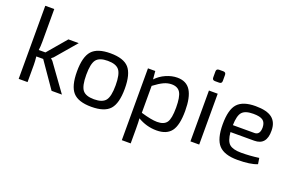

<svg xmlns="http://www.w3.org/2000/svg" viewBox="-107 -1113 2639 1728"><g transform="rotate(20 1213.0 -249.5)"><path d="M224 -244H158Q163 -199 163 -166V0H78V-700H164V-389Q164 -340 159 -306H223L377 -487H476L323 -308Q308 -287 289 -275V-273Q309 -258 323 -234L492 0H393Z M777 -499Q903 -499 954.5 -441Q1006 -383 1006 -243Q1006 -103 954.5 -45Q903 13 777 13Q652 13 600 -45Q548 -103 548 -243Q548 -383 600 -441Q652 -499 777 -499ZM887.5 -388Q857 -427 777 -427Q697 -427 667 -388Q637 -349 637 -243Q637 -137 667 -98Q697 -59 777 -59Q857 -59 887.5 -98Q918 -137 918 -243Q918 -349 887.5 -388Z M1209 -487 1216 -409Q1255 -451 1310 -475Q1365 -499 1418 -499Q1505 -499 1545 -435Q1585 -371 1585 -241Q1585 -103 1541 -45.5Q1497 12 1401 12Q1305 12 1221 -38Q1224 -4 1224 60V201H1139V-487ZM1224 -350V-92Q1326 -62 1380 -62Q1446 -62 1472 -99Q1498 -136 1498 -241Q1498 -343 1473.5 -384Q1449 -425 1390 -425Q1352 -425 1314.5 -407.5Q1277 -390 1224 -350Z M1745 -694H1785Q1811 -694 1811 -668V-611Q1811 -585 1785 -585H1745Q1719 -585 1719 -611V-668Q1719 -694 1745 -694ZM1807 0H1723V-487H1807Z M2260 -202H2033Q2040 -118 2074 -89Q2108 -60 2187 -60Q2270 -60 2356 -72L2365 -15Q2300 12 2176 12Q2050 12 1996.5 -46.5Q1943 -105 1943 -245Q1943 -386 1995 -442.5Q2047 -499 2167 -499Q2276 -499 2326 -459.5Q2376 -420 2376 -340Q2378 -202 2260 -202ZM2032 -268H2238Q2291 -268 2291 -340Q2290 -387 2263 -407Q2236 -427 2171 -427Q2094 -427 2064 -393.5Q2034 -360 2032 -268Z"/></g></svg>

Font: Exo 2.0
Style: Regular
Weight: 400
Designer: Natanael Gama
Version: Version 1.001;PS 001.001;hotconv 1.0.70;makeotf.lib2.5.58329